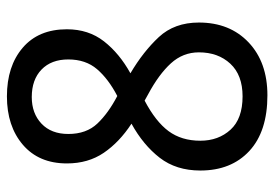

<svg xmlns="http://www.w3.org/2000/svg" viewBox="-136 -628 774 541"><g transform="rotate(-90 250.5 -357.0)"><path d="M61 -555Q61 -495 91 -451Q121 -407 173 -373Q113 -340 77 -293.5Q41 -247 41 -179Q41 -92 96 -41Q151 10 253 10Q346 10 402 -43Q458 -96 458 -183Q458 -252 417 -296Q376 -340 315 -376Q371 -407 405 -450.5Q439 -494 439 -555Q439 -635 387 -679.5Q335 -724 250 -724Q166 -724 113.5 -679Q61 -634 61 -555ZM354 -551Q354 -502 326.5 -470Q299 -438 251 -413Q203 -438 173.5 -469Q144 -500 144 -551Q144 -599 173 -626.5Q202 -654 248 -654Q297 -654 325.5 -626.5Q354 -599 354 -551ZM238 -336 256 -326Q312 -296 343 -262Q374 -228 374 -183Q374 -129 342 -94.5Q310 -60 250 -60Q187 -60 156 -94Q125 -128 125 -179Q125 -232 152 -268.5Q179 -305 238 -336Z"/></g></svg>

Font: Noto Sans UI SemiCondensed
Style: Regular
Weight: 400
Width: 4
Designer: Monotype Design Team
Foundry: Monotype Imaging Inc.
Version: 1.001